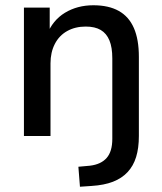

<svg xmlns="http://www.w3.org/2000/svg" viewBox="-20 -517 616 730"><path d="M284 193 278 117 322 113Q364 108 385.5 83.5Q407 59 407 11V-295Q407 -337 396 -363.5Q385 -390 363 -403Q341 -416 306 -416Q266 -416 235.5 -399Q205 -382 188.5 -350Q172 -318 172 -276V0H71V-488H169V-384H158Q180 -440 227 -468.5Q274 -497 335 -497Q393 -497 431.5 -475.5Q470 -454 489 -410.5Q508 -367 508 -301V0Q508 46 497.5 80Q487 114 465 137.5Q443 161 409.5 174Q376 187 328 190Z"/></svg>

Font: Nunito Sans 12pt SemiBold
Style: Regular
Weight: 600
Designer: Vernon Adams
Foundry: Vernon Adams
Version: Version 3.101;gftools[0.9.27]